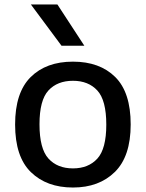

<svg xmlns="http://www.w3.org/2000/svg" viewBox="-20 -828 652 858"><path d="M306 10Q188.5 10 118 -58.8Q47.5 -127.5 47.5 -271.5Q47.5 -414.5 117 -483.5Q186.5 -552.5 306 -552.5Q425.5 -552.5 494.8 -484Q564 -415.5 564 -272Q564 -129 493.2 -59.5Q422.5 10 306 10ZM306 -75.5Q375 -75.5 415 -119.2Q455 -163 455 -271Q455 -380 415 -423.5Q375 -467 306 -467Q236.5 -467 196.5 -423.8Q156.5 -380.5 156.5 -272.5Q156.5 -163.5 196.5 -119.5Q236.5 -75.5 306 -75.5ZM255 -623.5 118 -808H236.5L357 -623.5Z"/></svg>

Font: Encode Sans SemiExpanded SemiExpanded Medium
Style: Regular
Weight: 500
Width: 6
Designer: Multiple Designers
Foundry: Impallari Type
Version: Version 3.000; ttfautohint (v1.8.3) -l 8 -r 50 -G 200 -x 14 